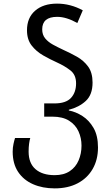

<svg xmlns="http://www.w3.org/2000/svg" viewBox="-20 -790 611 1060"><path d="M282 250Q215 250 162.5 227Q110 204 80 159Q50 114 50 47Q50 25 54.5 4.5Q59 -16 63 -28H147Q143 -15 140.5 4.5Q138 24 138 47Q138 111 176 144Q214 177 282 177Q332 177 365 155Q398 133 414 95.5Q430 58 430 14Q430 -28 413.5 -64.5Q397 -101 361.5 -123.5Q326 -146 269 -146H224V-219H280Q344 -219 372 -249.5Q400 -280 400 -330Q400 -377 368.5 -401.5Q337 -426 295 -445Q257 -462 218.5 -484Q180 -506 154.5 -539Q129 -572 129 -623Q129 -692 174 -731Q219 -770 295 -770Q369 -770 437 -733L407 -663Q346 -697 296 -697Q213 -697 213 -628Q213 -598 229.5 -578Q246 -558 272.5 -543.5Q299 -529 329 -515Q367 -498 404.5 -477Q442 -456 466.5 -422.5Q491 -389 491 -334Q491 -267 453.5 -232.5Q416 -198 360 -184V-180Q398 -173 435 -149.5Q472 -126 496.5 -83.5Q521 -41 521 24Q521 92 491.5 143Q462 194 408.5 222Q355 250 282 250Z"/></svg>

Font: Go Noto Current
Style: Regular
Weight: 400
Designer: Monotype Design Team
Foundry: Monotype Imaging Inc.
Version: Version 2.007; ttfautohint (v1.8) -l 8 -r 50 -G 200 -x 14 -D